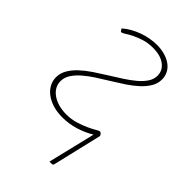

<svg xmlns="http://www.w3.org/2000/svg" viewBox="-210 -573 823 823"><g transform="rotate(45 202.0 -161.0)"><path d="M231.5 -501Q256 -501 277.8 -495Q299.5 -489 316 -477.8Q332.5 -466.5 342 -449.5Q351.5 -432.5 351.5 -411Q351.5 -386.5 338.5 -364.8Q325.5 -343 304.2 -323.5Q283 -304 255.8 -286Q228.5 -268 200 -250.5Q171.5 -233 144.2 -215.5Q117 -198 95.8 -179.5Q74.5 -161 61.5 -141Q48.5 -121 48.5 -98.5Q48.5 -80 57.2 -64.8Q66 -49.5 81.8 -38.5Q97.5 -27.5 119.2 -21.2Q141 -15 166.5 -15Q197 -15 223 -23Q249 -31 269.2 -40.2Q289.5 -49.5 302.8 -57.5Q316 -65.5 320.5 -65.5Q327.5 -65.5 331 -58.5L335 -53L282.5 169.5Q281 179 272.5 179H259L311 -36.5Q278 -16.5 240.2 -5.2Q202.5 6 164 6Q131 6 105 -2.2Q79 -10.5 60.8 -24.5Q42.5 -38.5 32.8 -57Q23 -75.5 23 -96.5Q23 -121.5 36 -143.8Q49 -166 70.5 -186Q92 -206 119.2 -224.2Q146.5 -242.5 174.8 -260Q203 -277.5 230.2 -295Q257.5 -312.5 279 -330.5Q300.5 -348.5 313.5 -368Q326.5 -387.5 326.5 -409Q326.5 -440.5 300.2 -460.2Q274 -480 228 -480Q199 -480 175 -472.5Q151 -465 132.8 -456Q114.5 -447 102.8 -439.2Q91 -431.5 86.5 -431Q85 -430.5 82.8 -431.2Q80.5 -432 79.5 -434.5L74 -443.5Q89.5 -457 108.5 -467.8Q127.5 -478.5 148.2 -486Q169 -493.5 190.2 -497.2Q211.5 -501 231.5 -501Z"/></g></svg>

Font: Lato Thin
Style: Italic
Weight: 200
Italic angle: -7°
Designer: Lukasz Dziedzic
Foundry: tyPoland Lukasz Dziedzic
Version: Version 2.007; 2014-02-27